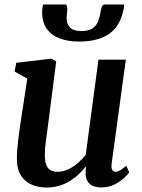

<svg xmlns="http://www.w3.org/2000/svg" viewBox="-20 -829 637 859"><path d="M187.5 10Q154.5 10 124.5 -1.8Q94.5 -13.5 75.2 -41.5Q56 -69.5 55.5 -118Q55.5 -135.5 57 -156.5Q58.5 -177.5 61.2 -200.5Q64 -223.5 67.2 -247.2Q70.5 -271 74 -293.5L102 -477L45.5 -509L52.5 -548L209.5 -566.5L231.5 -555L197.5 -289.5Q195 -268 192 -246.8Q189 -225.5 186.2 -205.8Q183.5 -186 182 -168.5Q180.5 -151 180.5 -137Q180.5 -107.5 187.2 -90.8Q194 -74 207 -67.2Q220 -60.5 239 -60.5Q262.5 -60.5 285.5 -71.5Q308.5 -82.5 328.5 -99.8Q348.5 -117 363.5 -136L420.5 -562H543L479.5 -97Q477 -78 482 -69.2Q487 -60.5 496.5 -60.5Q506 -60.5 516.2 -66.2Q526.5 -72 545 -87.5L558 -58.5Q553.5 -50.5 536.8 -34.2Q520 -18 493.5 -4.2Q467 9.5 433.5 9.5Q399 9.5 381.5 -6.2Q364 -22 363 -48.5Q363 -51 363 -54.8Q363 -58.5 363.2 -63.2Q363.5 -68 364 -73Q364.5 -78 365 -82.5L363.5 -83.5Q350 -66.5 332.5 -49.8Q315 -33 293.2 -19.5Q271.5 -6 245.2 2Q219 10 187.5 10ZM269.5 -809Q277 -809 279 -803.2Q281 -797.5 281 -789Q281 -779.5 279.5 -768.5Q278 -757.5 278 -748Q278 -721.5 293.5 -705.8Q309 -690 343.5 -690Q377.5 -690 394.8 -702.5Q412 -715 419.5 -735Q427 -755 430 -776Q431.5 -788.5 435.8 -798.8Q440 -809 450 -809H535Q535 -805.5 535 -802Q535 -798.5 534 -794Q520.5 -714.5 470 -678.8Q419.5 -643 334 -643Q285 -643 247.8 -656.8Q210.5 -670.5 189.5 -699.8Q168.5 -729 168.5 -774.5Q168.5 -783 169.5 -791.8Q170.5 -800.5 172.5 -809Z"/></svg>

Font: Merriweather 20pt SemiBold
Style: Italic
Weight: 600
Italic angle: -7.8°
Version: Version 2.101